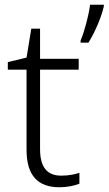

<svg xmlns="http://www.w3.org/2000/svg" viewBox="-20 -780 458 810"><path d="M418 -753V-760H360C355 -717 335 -643 320 -609V-600H353C382 -646 408 -709 418 -753ZM238 -39C177 -39 149 -77 149 -151V-486H312V-532H149V-659H112L92 -537L13 -518V-486H92V-148C92 -37 142 10 231 10C264 10 295 3 315 -5V-51C296 -44 268 -39 238 -39Z"/></svg>

Font: Noto Sans Gujarati UI Light
Style: Regular
Weight: 300
Designer: Jelle Bosma - Monotype Design Team, Universal Thirst
Foundry: Monotype Imaging Inc.
Version: Version 2.106